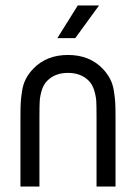

<svg xmlns="http://www.w3.org/2000/svg" viewBox="-20 -686 500 706"><path d="M344.2 -666 256.8 -545.9H190.9L266.1 -666ZM357.9 -433.1Q374.5 -415.5 384.8 -396Q395 -376.5 398.9 -350.8Q402.8 -325.2 403.8 -307.6Q404.8 -290 404.8 -255.9V0H335V-255.9Q335 -294.9 334 -313.5Q333 -332 326.4 -353.8Q319.8 -375.5 306.2 -389.2Q277.3 -418 230 -418Q182.6 -418 153.8 -389.2Q140.1 -375.5 133.5 -353.8Q127 -332 126 -313.5Q125 -294.9 125 -255.9V0H55.2V-255.9Q55.2 -290 56.2 -307.6Q57.1 -325.2 61 -350.8Q64.9 -376.5 75.2 -396Q85.4 -415.5 102.1 -433.1Q150.9 -483.9 230 -483.9Q309.1 -483.9 357.9 -433.1Z"/></svg>

Font: Gidolinya
Style: Regular
Weight: 400
Version: Version 1.0.3